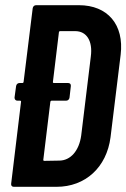

<svg xmlns="http://www.w3.org/2000/svg" viewBox="-20 -720 487 740"><path d="M284 -700H119C112 -700 107 -695 106 -688L71 -405C71 -402 69 -400 66 -400H55C48 -400 43 -395 42 -388L36 -344C36 -337 40 -332 47 -332H57C60 -332 62 -330 61 -327L23 -12C22 -5 26 0 33 0H198C309 0 391 -75 406 -191L445 -509C459 -625 395 -700 284 -700ZM293 -198C285 -139 252 -101 208 -101L151 -100C148 -100 146 -102 147 -105L174 -327C174 -330 177 -332 179 -332H235C242 -332 247 -337 248 -344L253 -388C254 -395 250 -400 243 -400H188C185 -400 183 -402 184 -405L207 -595C207 -598 209 -600 212 -600H270C314 -600 338 -562 330 -502Z"/></svg>

Font: Barlow Condensed SemiBold
Style: Italic
Weight: 600
Width: 3
Italic angle: -7°
Designer: Jeremy Tribby
Foundry: Tribby Type
Version: Version 1.422;hotconv 1.0.109;makeotfexe 2.5.65596